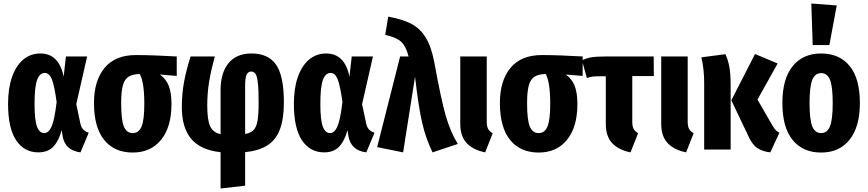

<svg xmlns="http://www.w3.org/2000/svg" viewBox="-20 -853 4950 1095"><path d="M343 -416 356 -531H477L415 -259L438 -150Q443 -126 455 -114Q467 -102 486 -96L439 16Q351 5 337 -77L332 -111Q314 -47 283 -15.5Q252 16 199 16Q118 16 72 -53Q26 -122 26 -261Q26 -349 48.5 -413.5Q71 -478 112.5 -513Q154 -548 210 -548Q316 -548 343 -416ZM177 -261Q177 -168 191 -131Q205 -94 232 -94Q258 -94 274.5 -132Q291 -170 303 -271Q290 -366 275.5 -401.5Q261 -437 236 -437Q206 -437 191.5 -397Q177 -357 177 -261Z M988 -420 892 -428Q928 -402 943 -362Q958 -322 958 -260Q958 -129 899 -56Q840 17 737 17Q633 17 574.5 -54.5Q516 -126 516 -266Q516 -393 576.5 -466Q637 -539 755 -539Q848 -539 988 -531ZM803 -260Q803 -386 777 -431Q737 -430 714 -416Q691 -402 681 -366.5Q671 -331 671 -265Q671 -169 686.5 -131.5Q702 -94 737 -94Q772 -94 787.5 -132Q803 -170 803 -260Z M1378 15V206L1238 222V15Q1125 3 1071 -60.5Q1017 -124 1017 -242Q1017 -320 1030.5 -390Q1044 -460 1067 -531H1205Q1184 -454 1173 -388.5Q1162 -323 1162 -252Q1162 -169 1178.5 -133Q1195 -97 1238 -88V-340Q1238 -437 1283 -492.5Q1328 -548 1415 -548Q1510 -548 1554.5 -484Q1599 -420 1599 -270Q1599 -173 1575.5 -113Q1552 -53 1503.5 -23Q1455 7 1378 15ZM1455 -268Q1455 -343 1450.5 -381Q1446 -419 1437 -432Q1428 -445 1413 -445Q1395 -445 1386.5 -427.5Q1378 -410 1378 -362V-89Q1409 -94 1425.5 -110.5Q1442 -127 1448.5 -163Q1455 -199 1455 -268Z M1973 -416 1986 -531H2107L2045 -259L2068 -150Q2073 -126 2085 -114Q2097 -102 2116 -96L2069 16Q1981 5 1967 -77L1962 -111Q1944 -47 1913 -15.5Q1882 16 1829 16Q1748 16 1702 -53Q1656 -122 1656 -261Q1656 -349 1678.5 -413.5Q1701 -478 1742.5 -513Q1784 -548 1840 -548Q1946 -548 1973 -416ZM1807 -261Q1807 -168 1821 -131Q1835 -94 1862 -94Q1888 -94 1904.5 -132Q1921 -170 1933 -271Q1920 -366 1905.5 -401.5Q1891 -437 1866 -437Q1836 -437 1821.5 -397Q1807 -357 1807 -261Z M2457 -497Q2495 -288 2521.5 -195Q2548 -102 2591 -32L2447 16Q2409 -61 2388 -151Q2367 -241 2347 -415L2279 16L2131 -14L2262 -531H2310Q2296 -589 2267.5 -615Q2239 -641 2177 -654L2194 -758Q2273 -744 2324 -718Q2375 -692 2407.5 -639.5Q2440 -587 2457 -497Z M2756 -159Q2756 -133 2763.5 -118.5Q2771 -104 2790 -93L2747 16Q2678 2 2641.5 -37Q2605 -76 2605 -146V-531H2756Z M3303 -420 3207 -428Q3243 -402 3258 -362Q3273 -322 3273 -260Q3273 -129 3214 -56Q3155 17 3052 17Q2948 17 2889.5 -54.5Q2831 -126 2831 -266Q2831 -393 2891.5 -466Q2952 -539 3070 -539Q3163 -539 3303 -531ZM3118 -260Q3118 -386 3092 -431Q3052 -430 3029 -416Q3006 -402 2996 -366.5Q2986 -331 2986 -265Q2986 -169 3001.5 -131.5Q3017 -94 3052 -94Q3087 -94 3102.5 -132Q3118 -170 3118 -260Z M3619 -93 3576 16Q3507 2 3471 -37Q3435 -76 3435 -146V-418H3400Q3372 -418 3358.5 -416Q3345 -414 3327 -408L3299 -509Q3323 -521 3352.5 -526Q3382 -531 3438 -531H3708L3709 -419H3586V-159Q3586 -132 3593.5 -118Q3601 -104 3619 -93Z M3902 -159Q3902 -133 3909.5 -118.5Q3917 -104 3936 -93L3893 16Q3824 2 3787.5 -37Q3751 -76 3751 -146V-531H3902Z M4300 -285 4386 -136Q4396 -119 4404.5 -110.5Q4413 -102 4425 -96L4373 16Q4328 11 4298 -9.5Q4268 -30 4246 -81L4151 -281L4286 -545L4415 -491ZM4147 -362V0H3996V-380Q3996 -460 3980 -526L4117 -544Q4132 -512 4139.5 -472.5Q4147 -433 4147 -362Z M4884 -265Q4884 -130 4825.5 -56.5Q4767 17 4663 17Q4559 17 4500.5 -54.5Q4442 -126 4442 -266Q4442 -403 4500.5 -475.5Q4559 -548 4663 -548Q4767 -548 4825.5 -477Q4884 -406 4884 -265ZM4597 -266Q4597 -170 4612.5 -132Q4628 -94 4663 -94Q4698 -94 4713.5 -132.5Q4729 -171 4729 -265Q4729 -360 4713.5 -398Q4698 -436 4663 -436Q4628 -436 4612.5 -397.5Q4597 -359 4597 -266ZM4607 -833 4752 -822 4710 -596H4615Z"/></svg>

Font: Fira Sans Extra Condensed
Style: Bold
Weight: 700
Width: 1
Designer: Carrois Corporate & Edenspiekermann AG
Foundry: Carrois Corporate GbR & Edenspiekermann AG
Version: Version 4.203